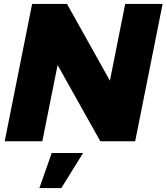

<svg xmlns="http://www.w3.org/2000/svg" viewBox="-20 -721 850 980"><path d="M619 -701H810L670 0H492L274 -389L196 0H4L144 -701H322L541 -309ZM244 60H404L293 239H181Z"/></svg>

Font: Gontserrat ExtraBold
Style: Italic
Weight: 800
Italic angle: -11.3°
Designer: Julieta Ulanovsky
Foundry: Julieta Ulanovsky
Version: Version 6.001